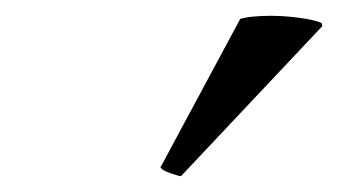

<svg xmlns="http://www.w3.org/2000/svg" viewBox="-20 -766 428 243"><path d="M387 -737 388 -733 209 -543Q207 -543 196.5 -546.5Q186 -550 183 -554L284 -742Q290 -744 300.5 -745Q311 -746 322 -746Q340 -746 358.5 -743.5Q377 -741 387 -737Z"/></svg>

Font: Tiro Devanagari Sanskrit
Style: Italic
Weight: 400
Italic angle: -11°
Designer: Devanagari: John Hudson & Fiona Ross, assisted by Paul Hanslow. Latin: John Hudson with Paul Hanslow, assisted by Kaja S
Foundry: Tiro Typeworks Ltd.
Version: Version 1.52